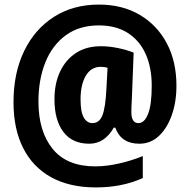

<svg xmlns="http://www.w3.org/2000/svg" viewBox="-20 -742 829 839"><path d="M751 -367Q751 -296 730.5 -238.5Q710 -181 674 -147.5Q638 -114 589 -114Q509 -114 484 -184H477Q437 -114 370 -114Q296 -114 257 -165.5Q218 -217 218 -308Q218 -377 242.5 -429Q267 -481 312 -510.5Q357 -540 421 -540Q457 -540 495.5 -532Q534 -524 564 -512L556 -306Q555 -293 554.5 -279Q554 -265 554 -252Q554 -204 585 -204Q611 -204 627 -244Q643 -284 643 -368Q643 -447 616.5 -506Q590 -565 538.5 -598Q487 -631 412 -631Q326 -631 267 -587.5Q208 -544 178 -469Q148 -394 148 -298Q148 -168 210 -91.5Q272 -15 396 -15Q445 -15 500 -27.5Q555 -40 604 -60V36Q514 77 399 77Q284 77 203.5 32.5Q123 -12 81 -95.5Q39 -179 39 -295Q39 -423 85.5 -519Q132 -615 216 -668.5Q300 -722 412 -722Q514 -722 590 -677.5Q666 -633 708.5 -553.5Q751 -474 751 -367ZM332 -308Q332 -253 346 -228.5Q360 -204 384 -204Q414 -204 427.5 -238Q441 -272 445 -354L450 -446Q435 -450 420 -450Q378 -450 355 -411Q332 -372 332 -308Z"/></svg>

Font: Noto Sans Lao Condensed ExtraBold
Style: Regular
Weight: 800
Width: 3
Designer: Monotype Design Team
Foundry: Monotype Imaging Inc.
Version: Version 2.003; ttfautohint (v1.8.4.7-5d5b)